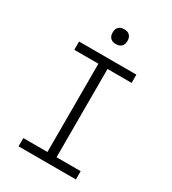

<svg xmlns="http://www.w3.org/2000/svg" viewBox="-221 -1052 1043 1166"><g transform="rotate(30 300.0 -468.5)"><path d="M99 0V-58H268V-677H99V-735H501V-677H332V-58H501V0ZM300 -833Q289 -833 279 -836Q269 -839 261.5 -846.5Q254 -854 251 -864Q248 -874 248 -885Q248 -896 251 -906Q254 -916 261.5 -923.5Q269 -931 279 -934Q289 -937 300 -937Q311 -937 321 -934Q331 -931 338.5 -923.5Q346 -916 349 -906Q352 -896 352 -885Q352 -874 349 -864Q346 -854 338.5 -846.5Q331 -839 321 -836Q311 -833 300 -833Z"/></g></svg>

Font: Iosevka Slab Light Extended
Style: Regular
Weight: 300
Width: 7
Monospace: yes
Designer: Belleve Invis
Foundry: Belleve Invis
Version: Version 11.1.0; ttfautohint (v1.8.3)